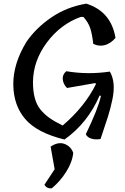

<svg xmlns="http://www.w3.org/2000/svg" viewBox="-20 -766 688 1054"><path d="M534 -239 527 -242Q462 -91 334 0Q183 -37 118.5 -112.5Q54 -188 53 -302Q52 -416 125 -536Q177 -612 261.5 -670Q346 -728 454 -746Q590 -703 614 -558Q590 -529 557.5 -519Q525 -509 492 -525Q486 -578 475.5 -610.5Q465 -643 438 -673H423Q313 -634 237.5 -533Q162 -432 161 -315Q161 -216 201 -166Q223 -139 251 -119Q279 -99 324 -77Q446 -181 507 -305L503 -310L348 -283Q327 -304 324.5 -330.5Q322 -357 344 -375Q462 -355 583 -373Q617 -315 597 -220Q586 -168 572.5 -125.5Q559 -83 532 -3Q506 2 483 -4.5Q460 -11 451 -29Q519 -170 534 -239ZM264 268Q236 270 224 248L280 163L258 39Q299 11 334 24Q369 37 382 73Q377 124 343.5 177Q310 230 264 268Z"/></svg>

Font: Tillana Medium
Style: Regular
Weight: 500
Designer: Lipi Raval (Devanagari, Latin), Jonny Pinhorn (Latin)
Foundry: Indian Type Foundry
Version: Version 2.003;PS 1.0;hotconv 1.0.79;makeotf.lib2.5.61930; tt